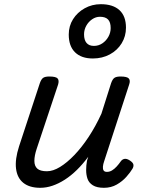

<svg xmlns="http://www.w3.org/2000/svg" viewBox="-20 -880 686 916"><path d="M172 16Q121 16 91.5 -7.5Q62 -31 56.5 -75.5Q51 -120 71 -182L170 -483Q177 -503 186.5 -509Q196 -515 215 -515Q247 -515 255 -505.5Q263 -496 257 -476L155 -170Q144 -137 144 -112.5Q144 -88 158 -75.5Q172 -63 204 -63Q233 -63 266.5 -83.5Q300 -104 335 -140.5Q370 -177 403 -227Q436 -277 464 -338L510 -483Q517 -503 526.5 -509Q536 -515 555 -515Q586 -515 594.5 -505.5Q603 -496 596 -476L477 -111Q472 -97 471 -85Q470 -73 474.5 -66.5Q479 -60 490 -60Q503 -60 514.5 -67Q526 -74 536.5 -85.5Q547 -97 556 -110Q563 -120 574 -122Q585 -124 600 -114Q615 -104 616.5 -94.5Q618 -85 612 -75Q602 -58 583 -36.5Q564 -15 537 0.5Q510 16 476 16Q442 16 423 4Q404 -8 397.5 -27Q391 -46 391 -68.5Q391 -91 395 -113L401 -132Q375 -97 347 -69.5Q319 -42 289.5 -23Q260 -4 230.5 6Q201 16 172 16ZM423 -601Q368 -601 338 -630.5Q308 -660 308 -715Q308 -756 328.5 -788.5Q349 -821 384 -840.5Q419 -860 461 -860Q519 -860 550 -831.5Q581 -803 581 -748Q581 -707 560.5 -673.5Q540 -640 504 -620.5Q468 -601 423 -601ZM428 -661Q450 -661 468 -673Q486 -685 497 -704.5Q508 -724 508 -746Q508 -774 495.5 -787Q483 -800 457 -800Q437 -800 419.5 -788Q402 -776 391.5 -757Q381 -738 381 -716Q381 -689 393 -675Q405 -661 428 -661Z"/></svg>

Font: Playwrite CZ
Style: Regular
Weight: 400
Designer: Veronika Burian, José Scaglione
Foundry: TypeTogether
Version: Version 1.002